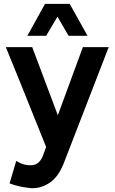

<svg xmlns="http://www.w3.org/2000/svg" viewBox="-20 -744 603 1010"><path d="M282.2 -656.2Q296.9 -630.9 340.8 -555.7Q366.2 -555.7 440.4 -555.7Q417 -597.7 346.7 -723.6Q340.8 -723.6 322.3 -723.6Q295.9 -723.6 216.8 -723.6Q193.4 -681.6 124 -555.7Q148.4 -555.7 222.7 -555.7Q237.3 -581.1 282.2 -656.2ZM416 -496.1Q382.8 -406.2 284.2 -137.7Q250 -227.5 149.4 -496.1Q114.3 -496.1 10.7 -496.1Q64.5 -365.2 222.7 29.3Q218.8 39.1 207 71.3Q189.5 122.1 147.5 125Q105.5 127.9 65.4 102.5Q53.7 142.6 30.3 220.7Q76.2 238.3 129.9 244.1Q140.6 246.1 150.4 246.1Q192.4 246.1 229.5 224.6Q254.9 210.9 276.4 184.6Q297.9 158.2 314.5 117.2Q393.6 -86.9 551.8 -496.1Q517.6 -496.1 416 -496.1Z"/></svg>

Font: BM-Biotif
Style: Bold
Weight: 400
Designer: Deni Anggara
Version: Version 1.000;PS 001.000;hotconv 1.0.88;makeotf.lib2.5.64776